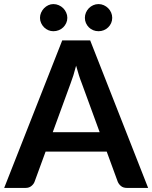

<svg xmlns="http://www.w3.org/2000/svg" viewBox="-26 -921 746 941"><path d="M462.5 -273 374.5 -513.5Q368 -529.5 361 -551.5Q354 -573.5 347 -599Q340.5 -573.5 333.5 -551.2Q326.5 -529 320 -512.5L232.5 -273ZM700 0H596Q578.5 0 567.5 -8.8Q556.5 -17.5 551 -30.5L497 -178H197.5L143.5 -30.5Q139.5 -19 128 -9.5Q116.5 0 99.5 0H-5.5L279 -723H416ZM304 -833.5Q304 -820 298.5 -808Q293 -796 283.8 -787Q274.5 -778 262 -773Q249.5 -768 235.5 -768Q222.5 -768 210.8 -773Q199 -778 190 -787Q181 -796 175.5 -808Q170 -820 170 -833.5Q170 -847 175.5 -859.2Q181 -871.5 190 -880.8Q199 -890 210.8 -895.5Q222.5 -901 235.5 -901Q249.5 -901 262 -895.5Q274.5 -890 283.8 -880.8Q293 -871.5 298.5 -859.2Q304 -847 304 -833.5ZM524 -833.5Q524 -820 518.8 -808Q513.5 -796 504.2 -787Q495 -778 482.8 -773Q470.5 -768 457 -768Q443 -768 430.8 -773Q418.5 -778 409.5 -787Q400.5 -796 395.2 -808Q390 -820 390 -833.5Q390 -847 395.2 -859.2Q400.5 -871.5 409.5 -880.8Q418.5 -890 430.8 -895.5Q443 -901 457 -901Q470.5 -901 482.8 -895.5Q495 -890 504.2 -880.8Q513.5 -871.5 518.8 -859.2Q524 -847 524 -833.5Z"/></svg>

Font: Lato 2
Style: Bold
Weight: 700
Designer: Lukasz Dziedzic with Adam Twardoch and Botio Nikoltchev
Foundry: tyPoland Lukasz Dziedzic
Version: Version 2.015; 2015-08-06; http://www.latofonts.com/